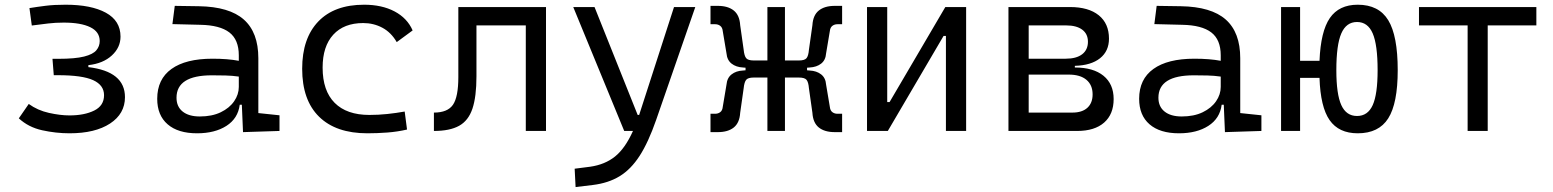

<svg xmlns="http://www.w3.org/2000/svg" viewBox="-20 -547 6485 802"><path d="M270.5 9.8Q213.4 9.8 156 -2.9Q98.6 -15.6 58.6 -52.7L100.1 -112.8Q137.2 -85.9 184.6 -75.4Q231.9 -64.9 270 -64.9Q332.5 -64.9 373.5 -85.2Q414.6 -105.5 414.6 -149.4Q414.6 -191.4 369.1 -212.2Q323.7 -232.9 221.7 -232.9H204.6L199.2 -301.3H223.1Q293.9 -301.3 331.3 -310.8Q368.7 -320.3 382.6 -337.2Q396.5 -354 396.5 -375.5Q396.5 -414.1 357.2 -433.3Q317.9 -452.6 246.1 -452.6Q211.4 -452.6 181.6 -449Q151.9 -445.3 112.8 -440.4L103 -513.2Q136.2 -518.6 170.9 -522.9Q205.6 -527.3 253.9 -527.3Q360.8 -527.3 422.1 -493.9Q483.4 -460.4 483.4 -394Q483.4 -348.6 447 -315.2Q410.6 -281.7 349.1 -274.9V-266.6Q502 -248.5 502 -141.1Q502 -71.8 439.7 -31Q377.4 9.8 270.5 9.8Z M995.1 4.9 990.2 -109.4H981.4Q974.1 -52.2 925.8 -21.2Q877.4 9.8 803.2 9.8Q723.6 9.8 680.2 -27.8Q636.7 -65.4 636.7 -134.3Q636.7 -216.3 696.3 -259Q755.9 -301.8 867.7 -301.8Q931.6 -301.8 977.5 -293V-315.9Q977.5 -381.3 938 -411.6Q898.4 -441.9 816.9 -443.4L700.2 -446.3L710 -522.5L810.5 -521Q938 -519 998.5 -465.3Q1059.1 -411.6 1059.1 -303.7V-74.7L1147.5 -65.4V0ZM977.5 -227.1Q950.7 -231 922.1 -231.7Q893.6 -232.4 865.2 -232.4Q717.3 -232.4 717.3 -138.7Q717.3 -101.6 742.9 -81.1Q768.6 -60.5 814.5 -60.5Q865.7 -60.5 902.1 -78.1Q938.5 -95.7 958 -124Q977.5 -152.3 977.5 -184.1Z M1514.6 9.8Q1383.3 9.8 1312.7 -59.6Q1242.2 -128.9 1242.2 -259.8Q1242.2 -386.7 1309.3 -457Q1376.5 -527.3 1501 -527.3Q1575.2 -527.3 1628.2 -499.3Q1681.2 -471.2 1703.6 -419.9L1637.2 -371.1Q1613.8 -411.6 1577.1 -431.2Q1540.5 -450.7 1497.1 -450.7Q1416.5 -450.7 1372.1 -402.1Q1327.6 -353.5 1327.6 -264.6Q1327.6 -168 1377.9 -117.4Q1428.2 -66.9 1522.9 -66.9Q1560.5 -66.9 1597.7 -70.8Q1634.8 -74.7 1670.4 -81.1L1680.2 -5.9Q1640.1 3.4 1597.7 6.6Q1555.2 9.8 1514.6 9.8Z M1792.5 0V-76.7Q1849.6 -76.7 1872.1 -109.4Q1894.5 -142.1 1894.5 -225.1V-517.6H2260.7V0H2176.3V-440.9H1970.2V-228.5Q1970.2 -143.1 1953.4 -93Q1936.5 -43 1897.7 -21.5Q1858.9 0 1792.5 0Z M2384.3 234.4 2380.4 157.7 2445.3 149.4Q2506.8 140.6 2549.1 106.7Q2591.3 72.8 2624 0H2587.4L2374.5 -517.6H2463.4L2643.6 -66.9H2649.9Q2650.4 -68.4 2650.9 -70.3L2795.4 -517.6H2884.3L2720.7 -45.9Q2688.5 46.9 2651.9 103.8Q2615.2 160.6 2568.1 189.2Q2521 217.8 2457 225.6Z M2947.8 4.9V-71.8H2967.3Q2979.5 -71.8 2988.5 -78.6Q2997.6 -85.4 2999 -100.6L3014.6 -193.4Q3017.1 -221.7 3035.9 -236.3Q3054.7 -251 3083 -252.4L3094.2 -253.4V-264.2L3083 -265.1Q3054.7 -266.6 3035.9 -281.2Q3017.1 -295.9 3014.6 -324.2L2999 -417Q2997.6 -432.1 2988.5 -439Q2979.5 -445.8 2967.3 -445.8H2947.8V-522.5H2978.5Q3021 -522.5 3045.2 -502.9Q3069.3 -483.4 3071.8 -441.9L3086.4 -338.9Q3088.9 -314 3096.7 -304.2Q3104.5 -294.4 3128.4 -294.4H3185.5V-517.6H3258.8V-294.4H3316.9Q3341.3 -294.4 3349.1 -304.2Q3356.9 -314 3358.9 -338.9L3373.5 -441.9Q3376 -483.4 3400.1 -502.9Q3424.3 -522.5 3466.8 -522.5H3497.6V-445.8H3478Q3465.8 -445.8 3456.8 -439Q3447.8 -432.1 3446.3 -417L3430.7 -324.2Q3428.7 -295.9 3409.9 -281.2Q3391.1 -266.6 3362.3 -265.1L3351.1 -264.2V-253.4L3362.3 -252.4Q3391.1 -251 3409.9 -236.3Q3428.7 -221.7 3430.7 -193.4L3446.3 -100.6Q3447.8 -85.4 3456.8 -78.6Q3465.8 -71.8 3478 -71.8H3497.6V4.9H3466.8Q3424.3 4.9 3400.1 -14.6Q3376 -34.2 3373.5 -75.7L3358.9 -178.7Q3356.9 -203.6 3349.1 -213.4Q3341.3 -223.1 3316.9 -223.1H3258.8V0H3185.5V-223.1H3128.4Q3104.5 -223.1 3096.7 -213.4Q3088.9 -203.6 3086.4 -178.7L3071.8 -75.7Q3069.3 -34.2 3045.2 -14.6Q3021 4.9 2978.5 4.9Z M3601.6 0V-517.6H3686V-120.6H3695.8L3928.7 -517.6H4015.6V0H3931.2V-397H3921.4L3688.5 0Z M4192.4 0V-517.6H4449.2Q4526.9 -517.6 4569.6 -483.2Q4612.3 -448.7 4612.3 -385.7Q4612.3 -333.5 4575 -303.7Q4537.6 -273.9 4469.7 -272V-265.1Q4546.9 -265.1 4589.4 -230.5Q4631.8 -195.8 4631.8 -133.3Q4631.8 -69.8 4592 -34.9Q4552.2 0 4479.5 0ZM4276.9 -76.7H4459.5Q4500 -76.7 4522 -96.7Q4543.9 -116.7 4543.9 -152.8Q4543.9 -191.9 4518.1 -213.6Q4492.2 -235.4 4444.3 -235.4H4276.9ZM4276.9 -301.8H4431.6Q4476.1 -301.8 4500.2 -320.3Q4524.4 -338.9 4524.4 -372.6Q4524.4 -405.3 4500.5 -423.1Q4476.6 -440.9 4433.1 -440.9H4276.9Z M5096.7 4.9 5091.8 -109.4H5083Q5075.7 -52.2 5027.3 -21.2Q4979 9.8 4904.8 9.8Q4825.2 9.8 4781.7 -27.8Q4738.3 -65.4 4738.3 -134.3Q4738.3 -216.3 4797.9 -259Q4857.4 -301.8 4969.2 -301.8Q5033.2 -301.8 5079.1 -293V-315.9Q5079.1 -381.3 5039.6 -411.6Q5000 -441.9 4918.5 -443.4L4801.8 -446.3L4811.5 -522.5L4912.1 -521Q5039.6 -519 5100.1 -465.3Q5160.6 -411.6 5160.6 -303.7V-74.7L5249 -65.4V0ZM5079.1 -227.1Q5052.2 -231 5023.7 -231.7Q4995.1 -232.4 4966.8 -232.4Q4818.8 -232.4 4818.8 -138.7Q4818.8 -101.6 4844.5 -81.1Q4870.1 -60.5 4916 -60.5Q4967.3 -60.5 5003.7 -78.1Q5040 -95.7 5059.6 -124Q5079.1 -152.3 5079.1 -184.1Z M5651.4 9.8Q5572.3 9.8 5533.9 -45.2Q5495.6 -100.1 5491.7 -221.7H5410.6V0H5331.1V-517.6H5410.6V-293H5491.7Q5496.6 -416 5534.9 -471.7Q5573.2 -527.3 5651.4 -527.3Q5739.3 -527.3 5778.8 -462.6Q5818.4 -397.9 5818.4 -253.9Q5818.4 -115.2 5778.8 -52.7Q5739.3 9.8 5651.4 9.8ZM5648.4 -62.5Q5693.4 -62.5 5713.9 -107.9Q5734.4 -153.3 5734.4 -253.9Q5734.4 -359.9 5713.9 -407.5Q5693.4 -455.1 5648.4 -455.1Q5603.5 -455.1 5582.8 -407.5Q5562 -359.9 5562 -253.9Q5562 -153.3 5582.8 -107.9Q5603.5 -62.5 5648.4 -62.5Z M6110.4 0V-440.9H5907.2V-517.6H6397.5V-440.9H6194.3V0Z"/></svg>

Font: Cascadia Code NF SemiLight
Style: Regular
Weight: 350
Monospace: yes
Designer: Aaron Bell
Foundry: Saja Typeworks
Version: Version 2404.023; ttfautohint (v1.8.4)